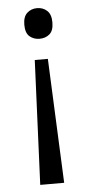

<svg xmlns="http://www.w3.org/2000/svg" viewBox="-53 -577 370 792"><g transform="rotate(-5 132.0 -181.0)"><path d="M189.5 -481Q189.5 -446.8 172.6 -432.4Q155.8 -418 131.3 -418Q106.9 -418 90.1 -432.4Q73.2 -446.8 73.2 -481Q73.2 -514.2 90.1 -529.5Q106.9 -544.9 131.3 -544.9Q155.8 -544.9 172.6 -529.5Q189.5 -514.2 189.5 -481ZM103.5 -332.5H157.7L180.2 182.6H81.1Z"/></g></svg>

Font: Open Sans
Style: Regular
Weight: 400
Designer: Monotype Design Team
Foundry: Monotype Imaging Inc.
Version: Version 3.000; ttfautohint (v1.8.4)